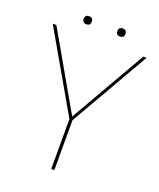

<svg xmlns="http://www.w3.org/2000/svg" viewBox="-147 -895 818 986"><g transform="rotate(20 261.5 -402.0)"><path d="M253 0V-273L5 -704H25L262 -290L500 -704H518L270 -273V0ZM168 -804Q190 -804 190 -782Q190 -760 168 -760Q146 -760 146 -782Q146 -804 168 -804ZM352 -804Q374 -804 374 -782Q374 -760 352 -760Q330 -760 330 -782Q330 -804 352 -804Z"/></g></svg>

Font: Prodigy Sans Thin
Style: Regular
Weight: 100
Designer: Wei Huang
Foundry: Wei Huang
Version: Version 1.003; ttfautohint (v1.8.3)